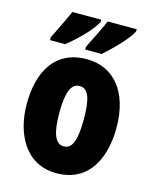

<svg xmlns="http://www.w3.org/2000/svg" viewBox="-116 -844 748 932"><g transform="rotate(15 258.0 -378.0)"><path d="M454 -756V-766H308C298 -741 274 -692 238 -620V-606H321C367 -647 438 -718 454 -756ZM276 -756V-766H131C120 -742 97 -693 61 -620V-606H137C194 -651 258 -716 276 -756ZM483 -278C483 -460 393 -563 259 -563C97 -563 32 -437 32 -278C32 -132 100 10 257 10C427 10 483 -136 483 -278ZM196 -276C196 -380 215 -428 258 -428C303 -428 319 -379 319 -278C319 -176 303 -125 258 -125C215 -125 196 -177 196 -276Z"/></g></svg>

Font: Noto Sans Telugu ExtraCondensed Black
Style: Regular
Weight: 900
Width: 2
Designer: Jelle Bosma - Monotype Design Team
Foundry: Monotype Imaging Inc.
Version: Version 2.005